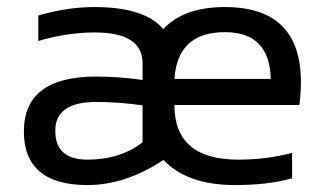

<svg xmlns="http://www.w3.org/2000/svg" viewBox="-20 -533 935 553"><path d="M256.8 -239.3Q139.2 -239.3 139.2 -156.2Q139.2 -73.2 231.9 -73.2Q325.7 -73.2 390.6 -123V-229.5Q323.7 -239.3 256.8 -239.3ZM482.4 -305.7H759.8Q756.8 -440.4 627.9 -440.4Q491.2 -440.4 482.4 -305.7ZM450.7 -72.3Q341.8 0 231.9 0Q48.8 0 48.8 -154.8Q48.8 -312.5 256.8 -312.5Q323.7 -312.5 390.6 -302.7V-351.1Q390.6 -439.5 252.4 -439.5Q173.3 -439.5 90.3 -415V-488.3Q173.3 -512.7 252.4 -512.7Q397 -512.7 450.2 -449.2Q509.3 -512.7 627.9 -512.7Q846.7 -512.7 846.7 -296.4Q846.7 -265.6 842.3 -230.5H482.4Q482.4 -73.2 666 -73.2Q748.5 -73.2 821.3 -92.8V-19.5Q753.4 0 656.2 0Q519.5 0 450.7 -72.3Z"/></svg>

Font: Voltera
Style: Regular
Weight: 400
Designer: Bernd Montag
Version: Version 1.301